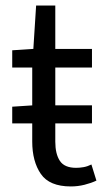

<svg xmlns="http://www.w3.org/2000/svg" viewBox="-20 -662 378 691"><path d="M24 -218V-278L100 -283H311V-218ZM235 9Q158 9 127 -36Q96 -81 96 -153V-419H24V-481L100 -486L110 -642H179V-486H311V-419H179V-152Q179 -108 195.5 -83Q212 -58 254 -58Q267 -58 281 -60.5Q295 -63 309 -70L327 -12Q308 -3 284 3Q260 9 235 9Z"/></svg>

Font: Source Sans 3
Style: Regular
Weight: 400
Designer: Paul D. Hunt
Foundry: Adobe
Version: Version 3.046;hotconv 1.0.118;makeotfexe 2.5.65603